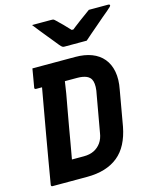

<svg xmlns="http://www.w3.org/2000/svg" viewBox="-136 -1039 916 1130"><g transform="rotate(-15 322.0 -473.5)"><path d="M457 -775Q442 -775 415 -775Q388 -775 361 -775Q334 -775 321 -775Q314 -775 309 -778Q304 -781 293 -794Q286 -803 272.5 -819.5Q259 -836 241.5 -857.5Q224 -879 205.5 -902Q187 -925 170 -947Q195 -947 227.5 -947Q260 -947 286 -947Q297 -947 301 -945Q305 -943 312 -936Q325 -924 349 -900Q373 -876 408 -838L359 -859Q373 -859 390.5 -859Q408 -859 425 -859L370 -836Q415 -873 451 -899.5Q487 -926 516 -947H634Q638 -947 640 -946Q642 -945 643 -943.5Q644 -942 644 -940Q643 -936 638.5 -931.5Q634 -927 618 -913Q603 -901 582 -883Q561 -865 538 -845Q515 -825 493.5 -807Q472 -789 457 -775ZM532 -230Q521 -173 498.5 -129.5Q476 -86 441 -57.5Q406 -29 358.5 -14.5Q311 0 251 0Q230 0 204.5 0Q179 0 153 0Q127 0 103.5 0Q80 0 63.5 0Q47 0 41 0Q37 0 34.5 -2.5Q32 -5 33 -11Q45 -81 57.5 -155Q70 -229 83.5 -305Q97 -381 110.5 -457.5Q124 -534 138 -612L287 -610L273 -591Q270 -569 266.5 -547.5Q263 -526 260 -505Q251 -456 242.5 -408.5Q234 -361 225.5 -313.5Q217 -266 209 -218Q201 -170 192 -122Q205 -122 217 -122Q229 -122 241 -122Q253 -122 265 -122Q301 -122 327 -135Q353 -148 370 -172Q387 -196 392 -231L431 -451Q437 -478 437.5 -498.5Q438 -519 434 -533Q430 -547 421 -556Q413 -564 402.5 -568.5Q392 -573 378 -575.5Q364 -578 346 -578Q316 -578 284.5 -578Q253 -578 221 -578Q189 -578 157.5 -578Q126 -578 96 -578Q93 -578 90.5 -579Q88 -580 87 -583Q86 -586 87 -589Q92 -617 96.5 -644Q101 -671 106 -700Q137 -700 169.5 -700Q202 -700 235 -700Q268 -700 301.5 -700Q335 -700 367 -700Q424 -700 467 -683.5Q510 -667 537 -634.5Q564 -602 573 -554.5Q582 -507 570 -446Z"/></g></svg>

Font: RecMonoLinear Nerd Font Mono
Style: Bold Italic
Weight: 700
Italic angle: -10°
Monospace: yes
Version: Version 1.085; ttfautohint (v1.8.4.7-5d5b);Nerd Fonts 3.2.1